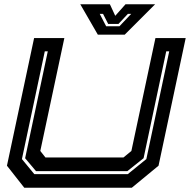

<svg xmlns="http://www.w3.org/2000/svg" viewBox="-20 -878 888 898"><path d="M93.5 0 12.5 -103 139.5 -700H281L168.5 -172L192.5 -141.5H557.5L594.5 -172L707 -700H848.5L721.5 -103L596.5 0ZM140.5 -63.5H577.5L664.5 -134L771.5 -638H757.5L651.5 -138L575.5 -77.5H148.5L97.5 -138L203.5 -638H189.5L82.5 -134ZM437.5 -716 355.5 -858H494L519 -804L567 -858H705.5L563.5 -716ZM476.5 -755H538.5L593.5 -813H578L534 -766H486L462 -813H446.5Z"/></svg>

Font: Tourney Expanded Regular
Style: Bold Italic
Weight: 700
Width: 7
Italic angle: -12°
Designer: Tyler Finck
Foundry: Etcetera Type Co
Version: Version 1.010; ttfautohint (v1.8.3)